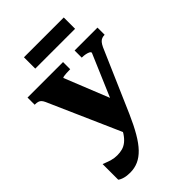

<svg xmlns="http://www.w3.org/2000/svg" viewBox="-269 -802 1139 1139"><g transform="rotate(-45 300.5 -232.0)"><path d="M161 -697H495V-602H161ZM373 -113 320 -14 273 55 64 -419Q58 -432 51 -439.5Q44 -447 34 -450Q24 -453 8 -453H7V-513H305V-453H304Q288 -453 273.5 -452Q259 -451 249.5 -449.5Q240 -448 240 -444ZM365 -16Q336 50 308 98Q280 146 251.5 175.5Q223 205 191.5 219Q160 233 123 233Q95 233 74.5 227Q54 221 43 212V81Q47 82 61.5 88Q76 94 97 100Q118 106 142 106Q165 106 185 100.5Q205 95 223 80.5Q241 66 257.5 41Q274 16 290 -22L312 -72L465 -431Q465 -438 456.5 -442.5Q448 -447 434 -450Q420 -453 405 -453H402V-513H594V-453H593Q581 -453 570.5 -449Q560 -445 551.5 -435Q543 -425 535 -408Z"/></g></svg>

Font: Roboto Serif 36pt
Style: Bold
Weight: 700
Version: Version 1.008